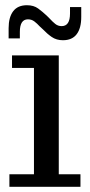

<svg xmlns="http://www.w3.org/2000/svg" viewBox="-20 -715 345 735"><path d="M221 -561Q196 -561 178 -573.5Q160 -586 145 -602L132 -614Q122 -625 111.5 -633Q101 -641 87 -641Q56 -641 56 -593V-568H13V-607Q13 -649 30.5 -672Q48 -695 83 -695Q109 -695 126 -682.5Q143 -670 159 -655L171 -643Q181 -632 191.5 -623.5Q202 -615 216 -615Q248 -615 248 -663V-688H291V-650Q291 -607 273.5 -584Q256 -561 221 -561ZM16 0V-48H110V-455H26V-503H205V-48H288V0Z"/></svg>

Font: Montagu Slab 144pt
Style: Regular
Weight: 400
Designer: Florian Karsten
Foundry: Florian Karsten
Version: Version 1.000; ttfautohint (v1.8.3)